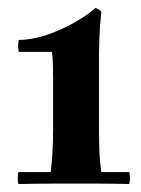

<svg xmlns="http://www.w3.org/2000/svg" viewBox="-20 -810 352 481"><path d="M234 -379H304Q307 -364 304 -349Q259 -350 225 -350Q191 -350 168 -350Q149 -350 114 -350Q79 -350 26 -349Q23 -364 26 -379H107Q110 -402 111.5 -429.5Q113 -457 113 -484V-614Q113 -636 112.5 -651Q112 -666 110 -680H27Q24 -695 27 -710Q60 -710 97 -722.5Q134 -735 166.5 -753.5Q199 -772 219 -790Q229 -787 234 -780Q230 -748 229 -716.5Q228 -685 228 -662V-484Q228 -461 229 -432.5Q230 -404 234 -379Z"/></svg>

Font: Poltawski Nowy
Style: Bold
Weight: 700
Designer: Adam Pótawski, Mateusz Machalski, Borys Kosmynka, Ania Wieluska
Foundry: Capitalics.wtf
Version: Version 1.001;gftools[0.9.25]